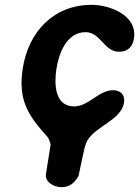

<svg xmlns="http://www.w3.org/2000/svg" viewBox="-20 -547 575 794"><path d="M177 20C181 24 190 47 189 53L170 173C165 207 205 227 233 227C267 227 288 211 305 180C309 162 326 78 331 60C332 56 339 37 342 33C376 -25 482 -51 493 -123C498 -156 477 -174 447 -174C389 -174 346 -107 287 -107C206 -107 204 -199 213 -260C222 -321 253 -414 334 -414C396 -414 410 -333 472 -333C509 -333 529 -354 534 -388C549 -483 435 -527 359 -527C203 -527 98 -417 74 -264C54 -132 96 -70 177 20Z"/></svg>

Font: Asimov Print
Style: Regular
Weight: 500
Designer: Google
Version: Version 2.000980: 2014